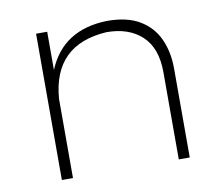

<svg xmlns="http://www.w3.org/2000/svg" viewBox="-63 -596 775 672"><g transform="rotate(-10 324.0 -260.5)"><path d="M559.5 0H520.5V-310Q520.5 -396 474 -439.2Q427.5 -482.5 348.5 -482.5Q159 -471 144.5 -281.5V0H105V-520H144.5V-384Q199.5 -517.5 357.5 -521Q428.5 -521 473 -494.2Q517.5 -467.5 538.5 -421.2Q559.5 -375 559.5 -316.5Z"/></g></svg>

Font: Argentum Novus ExtraLight
Style: Regular
Weight: 250
Designer: Julieta Ulanovsky (font) & Cristiano Sobral (main changes)
Foundry: Julieta Ulanovsky (font) & Cristiano Sobral (main changes)
Version: Version 3.00;November 27, 2020;FontCreator 13.0.0.2655 64-bi